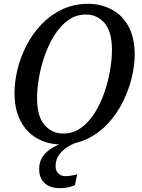

<svg xmlns="http://www.w3.org/2000/svg" viewBox="-20 -745 745 1005"><path d="M300 11Q231 11 175.5 -20Q120 -51 88 -111Q56 -171 56 -259Q56 -317 71.5 -381.5Q87 -446 118.5 -507Q150 -568 196.5 -617Q243 -666 304.5 -695.5Q366 -725 443 -725Q507 -725 562.5 -696.5Q618 -668 651.5 -609Q685 -550 685 -457Q685 -402 669.5 -338Q654 -274 623.5 -212.5Q593 -151 547 -100.5Q501 -50 439.5 -19.5Q378 11 300 11ZM311 -46Q363 -46 404 -75.5Q445 -105 475.5 -153.5Q506 -202 526 -260Q546 -318 556 -376.5Q566 -435 566 -483Q566 -579 527.5 -624Q489 -669 430 -669Q378 -669 337 -639.5Q296 -610 265.5 -561.5Q235 -513 214.5 -455Q194 -397 184 -338.5Q174 -280 174 -232Q174 -135 213.5 -90.5Q253 -46 311 -46ZM295 240Q243 240 214 214Q185 188 185 140Q185 86 224 51Q263 16 324 0H383Q362 7 335.5 23Q309 39 290 64.5Q271 90 271 125Q271 149 285.5 163Q300 177 323 177Q336 177 351 174.5Q366 172 384 168L372 224Q336 240 295 240Z"/></svg>

Font: Noto Serif SemiCondensed Medium
Style: Italic
Weight: 500
Width: 4
Italic angle: -12°
Designer: Monotype Design Team
Foundry: Monotype Imaging Inc.
Version: Version 2.013